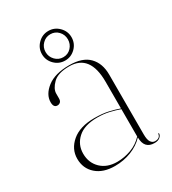

<svg xmlns="http://www.w3.org/2000/svg" viewBox="-153 -681 693 773"><g transform="rotate(-30 193.5 -295.0)"><path d="M36 -93Q36 -138 73 -169.5Q110 -201 177 -201Q214 -201 240.8 -195Q267.5 -189 290 -181V-305Q290 -432 194 -432Q141 -432 117.5 -408.5Q94 -385 94 -363V-341Q94 -329 88.2 -324Q82.5 -319 75 -319Q57 -319 57 -344Q57 -379.5 93.2 -407.8Q129.5 -436 196 -436Q257.5 -436 287.2 -405.5Q317 -375 317 -323V-45Q317 -19 324.5 -8.5Q332 2 343.5 2Q366.5 2 369 -17Q369 -19 371 -19Q372.5 -19 372.5 -17Q372.5 -8 363.5 -0.2Q354.5 7.5 338 7.5Q290.5 7.5 290.5 -46Q266 -20 230.2 -6Q194.5 8 154 8Q99.5 8 67.8 -20Q36 -48 36 -93ZM67 -99Q67 -56.5 95.2 -29.2Q123.5 -2 170 -2Q203.5 -2 235.2 -13.8Q267 -25.5 290 -50.5V-177.5Q268 -185.5 243 -191.2Q218 -197 189 -197Q128.5 -197 97.8 -169Q67 -141 67 -99ZM192.5 -460Q164 -460 143.8 -480.2Q123.5 -500.5 123.5 -529Q123.5 -557 143.8 -577.2Q164 -597.5 192.5 -597.5Q220.5 -597.5 240.8 -577.2Q261 -557 261 -529Q261 -500.5 240.8 -480.2Q220.5 -460 192.5 -460ZM192.5 -582Q171 -582 155.8 -566.5Q140.5 -551 140.5 -529Q140.5 -507 155.8 -491.2Q171 -475.5 192.5 -475.5Q214.5 -475.5 229.2 -491.2Q244 -507 244 -529Q244 -551 229.2 -566.5Q214.5 -582 192.5 -582Z"/></g></svg>

Font: Fraunces 144pt S000 Thin
Style: Regular
Weight: 100
Version: Version 1.000; ttfautohint (v1.8.3)